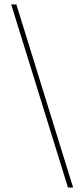

<svg xmlns="http://www.w3.org/2000/svg" viewBox="-20 -765 376 856"><path d="M306 71H283L30 -745H53Z"/></svg>

Font: DM Sans 20pt Thin
Style: Regular
Weight: 250
Version: Version 4.004;gftools[0.9.30]